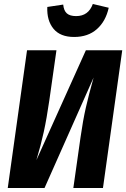

<svg xmlns="http://www.w3.org/2000/svg" viewBox="-20 -946 635 966"><path d="M498 0H349L385 -254Q397 -339 412 -405Q427 -471 451 -556L204 0H19L116 -693H264L228 -440Q215 -350 200.5 -283.5Q186 -217 163 -140L412 -693H595ZM218 -911 298 -923Q301 -892 316.5 -878.5Q332 -865 363 -865Q425 -865 447 -926L527 -907Q512 -839 467.5 -799.5Q423 -760 353 -760Q283 -760 249 -801.5Q215 -843 218 -911Z"/></svg>

Font: Fira Sans Condensed
Style: Bold Italic
Weight: 700
Width: 3
Italic angle: -8°
Designer: Carrois Corporate & Edenspiekermann AG
Foundry: Carrois Corporate GbR & Edenspiekermann AG
Version: Version 4.203